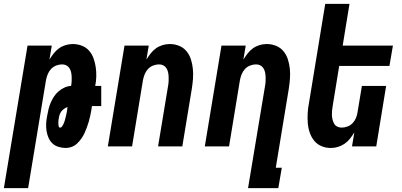

<svg xmlns="http://www.w3.org/2000/svg" viewBox="-54 -755 2074 990"><path d="M-34 215 88 -520H213L201 -448Q211 -464 223 -479.5Q235 -495 250.5 -506Q266 -517 284.5 -522.5Q303 -528 321 -528Q345 -528 367.5 -519.5Q390 -511 405 -494Q420 -477 428 -455Q436 -433 439.5 -409.5Q443 -386 442.5 -361.5Q442 -337 437 -312H468V-208H420L417 -187Q414 -172 411 -157Q408 -142 403.5 -127Q399 -112 393.5 -97Q388 -82 381.5 -68Q375 -54 365.5 -40.5Q356 -27 344 -15.5Q332 -4 316.5 2Q301 8 286 8Q267 8 248.5 2.5Q230 -3 217 -15Q204 -27 196.5 -44Q189 -61 186 -79.5Q183 -98 184 -117.5Q185 -137 189 -157Q192 -174 196 -191Q200 -208 207 -224.5Q214 -241 224 -256.5Q234 -272 248 -284Q262 -296 278.5 -303.5Q295 -311 312 -312L313 -314Q315 -325 315.5 -337Q316 -349 315.5 -360.5Q315 -372 312.5 -383Q310 -394 304 -403.5Q298 -413 288 -418Q278 -423 266 -423Q251 -423 235.5 -417Q220 -411 209 -399Q198 -387 192 -372Q186 -357 183 -341L91 215ZM256 -97Q262 -97 266 -103Q270 -109 273 -115Q276 -121 278 -127Q280 -133 281.5 -139Q283 -145 284.5 -151Q286 -157 287.5 -163Q289 -169 290 -175Q291 -181 292 -187L294 -203Q285 -200 276.5 -194Q268 -188 262 -180Q256 -172 253 -162.5Q250 -153 249 -144Q248 -140 247.5 -135.5Q247 -131 247 -126.5Q247 -122 247 -118Q247 -114 247.5 -109.5Q248 -105 249.5 -101Q251 -97 256 -97Z M502 0 588 -520H713L701 -448Q711 -464 723 -479.5Q735 -495 750.5 -506Q766 -517 784.5 -522.5Q803 -528 821 -528Q847 -528 870 -518.5Q893 -509 908 -490.5Q923 -472 930.5 -448.5Q938 -425 940.5 -399.5Q943 -374 941 -348Q939 -322 935 -297L886 0H761L813 -314Q815 -325 815.5 -337Q816 -349 815.5 -360.5Q815 -372 812.5 -383Q810 -394 804 -403.5Q798 -413 788 -418Q778 -423 766 -423Q751 -423 735.5 -417Q720 -411 709 -399Q698 -387 692 -372Q686 -357 683 -341L627 0Z M1225 215 1313 -314Q1315 -325 1315.5 -337Q1316 -349 1315.5 -360.5Q1315 -372 1312.5 -383Q1310 -394 1304 -403.5Q1298 -413 1288 -418Q1278 -423 1266 -423Q1251 -423 1235.5 -417Q1220 -411 1209 -399Q1198 -387 1192 -372Q1186 -357 1183 -341L1127 0H1002L1088 -520H1213L1201 -448Q1211 -464 1223 -479.5Q1235 -495 1250.5 -506Q1266 -517 1284.5 -522.5Q1303 -528 1321 -528Q1347 -528 1370 -518.5Q1393 -509 1408 -490.5Q1423 -472 1430.5 -448.5Q1438 -425 1440.5 -399.5Q1443 -374 1441 -348Q1439 -322 1435 -297L1368 110H1399L1381 215Z M1652 8Q1626 8 1603.5 -1.5Q1581 -11 1566 -29.5Q1551 -48 1543 -71.5Q1535 -95 1533 -120.5Q1531 -146 1532.5 -172Q1534 -198 1539 -223L1623 -735H1748L1713 -520H1972L1954 -415H1695L1661 -206Q1659 -195 1658 -183Q1657 -171 1657.5 -159.5Q1658 -148 1661 -137Q1664 -126 1669.5 -116.5Q1675 -107 1685.5 -102Q1696 -97 1708 -97Q1723 -97 1738.5 -103Q1754 -109 1765 -121Q1776 -133 1782 -148Q1788 -163 1790 -179L1812 -312H1937L1886 0H1761L1773 -72Q1763 -56 1751 -40.5Q1739 -25 1723 -14Q1707 -3 1688.5 2.5Q1670 8 1652 8Z"/></svg>

Font: Iosevka Extrabold
Style: Italic
Weight: 800
Italic angle: -9°
Monospace: yes
Designer: Belleve Invis
Foundry: Belleve Invis
Version: Version 32.5.0; ttfautohint (v1.8.4)